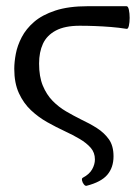

<svg xmlns="http://www.w3.org/2000/svg" viewBox="-20 -435 445 619"><path d="M259 164Q255 165 250.5 159.5Q246 154 244.5 147Q243 140 247 138Q268 127 277 111Q286 95 286 79Q286 57 272.5 41.5Q259 26 237 13Q215 0 189 -12Q161 -25 132.5 -41Q104 -57 80 -79.5Q56 -102 41 -134.5Q26 -167 26 -213Q26 -235 31 -261.5Q36 -288 50 -315Q64 -342 90 -364.5Q116 -387 158.5 -401Q201 -415 263 -415H388Q393 -415 395.5 -403.5Q398 -392 398 -377.5Q398 -363 395.5 -352Q393 -341 388 -342Q363 -346 337.5 -348Q312 -350 287 -351Q262 -352 237 -352Q189 -352 160 -336.5Q131 -321 118.5 -294Q106 -267 106 -230Q106 -188 118 -159Q130 -130 149.5 -110Q169 -90 193 -76Q217 -62 241 -50Q269 -37 292.5 -22Q316 -7 331 14Q346 35 346 69Q346 105 326 128.5Q306 152 259 164Z"/></svg>

Font: Junicode VF
Style: Regular
Weight: 400
Designer: Peter S. Baker
Version: Version 2.213